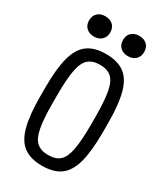

<svg xmlns="http://www.w3.org/2000/svg" viewBox="-228 -1017 957 1117"><g transform="rotate(30 250.0 -459.0)"><path d="M250 10Q173 10 127 -23.5Q81 -57 60.5 -133Q40 -209 40 -335V-395Q40 -522 60.5 -597.5Q81 -673 127 -706.5Q173 -740 250 -740Q327 -740 373 -706.5Q419 -673 439.5 -597.5Q460 -522 460 -395V-335Q460 -209 439.5 -133Q419 -57 373 -23.5Q327 10 250 10ZM250 -62Q300 -62 327.5 -86.5Q355 -111 366.5 -171.5Q378 -232 378 -340V-390Q378 -498 366.5 -558.5Q355 -619 327.5 -643.5Q300 -668 250 -668Q201 -668 173 -643.5Q145 -619 133.5 -558.5Q122 -498 122 -390V-340Q122 -232 133.5 -171.5Q145 -111 173 -86.5Q201 -62 250 -62ZM136 -792Q104 -792 84.5 -810.5Q65 -829 65 -860Q65 -892 84.5 -910Q104 -928 136 -928Q168 -928 187.5 -910Q207 -892 207 -860Q207 -829 187.5 -810.5Q168 -792 136 -792ZM364 -792Q332 -792 312.5 -810.5Q293 -829 293 -860Q293 -892 312.5 -910Q332 -928 364 -928Q396 -928 415.5 -910Q435 -892 435 -860Q435 -829 415.5 -810.5Q396 -792 364 -792Z"/></g></svg>

Font: M PLUS Code Latin
Style: Regular
Weight: 400
Designer: Coji Morishita
Foundry: UNDERFOREST DESIGN
Version: Version 1.002; ttfautohint (v1.8.3)